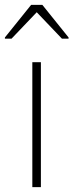

<svg xmlns="http://www.w3.org/2000/svg" viewBox="-32 -764 300 784"><path d="M100 0V-510H135V0ZM-12 -606V-611L95 -744H141L248 -611V-606H221L118 -714L15 -606Z"/></svg>

Font: Saira Thin Thin
Style: Regular
Weight: 250
Version: Version 1.101